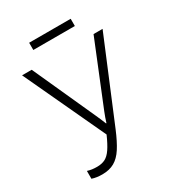

<svg xmlns="http://www.w3.org/2000/svg" viewBox="-204 -975 1008 1105"><g transform="rotate(-30 300.0 -422.5)"><path d="M149 11Q110 11 81 1V-51Q97 -46 112 -44Q127 -42 144 -42Q176 -42 198.5 -53.5Q221 -65 241 -94.5Q261 -124 284 -176L33 -714H97L285 -299Q294 -280 300 -265Q306 -250 313 -233H316Q321 -249 326.5 -265Q332 -281 339 -298L508 -714H568L344 -176Q316 -109 289.5 -68Q263 -27 229.5 -8Q196 11 149 11ZM162 -808V-856H438V-808Z"/></g></svg>

Font: Noto Sans Mono Light
Style: Regular
Weight: 300
Designer: Monotype Design Team
Foundry: Monotype Imaging Inc.
Version: Version 2.014; ttfautohint (v1.8.4.7-5d5b)